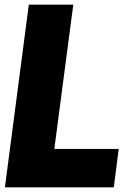

<svg xmlns="http://www.w3.org/2000/svg" viewBox="-20 -800 570 820"><path d="M466 0H1L103 -780H293L212 -164H487Z"/></svg>

Font: Tanohe Sans ExtraBold
Style: Italic
Weight: 800
Designer: Village Type and Design LLC & Cristiano Sobral
Foundry: Cooper Hewitt Smithsonian Design Museum
Version: Version 1.00;September 29, 2021;FontCreator 13.0.0.2655 64-b